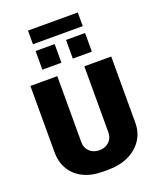

<svg xmlns="http://www.w3.org/2000/svg" viewBox="-184 -1146 1053 1268"><g transform="rotate(-20 343.0 -512.5)"><path d="M315 10Q236 10 178 -19Q120 -48 89.5 -100Q59 -152 59 -221V-686H248V-221Q248 -181 275 -156Q302 -131 343 -131Q385 -131 411.5 -156.5Q438 -182 438 -221V-686H627V-221Q627 -152 592 -100Q557 -48 495.5 -19Q434 10 353 10ZM169 -939V-1035H519V-939ZM170 -760V-891H304V-760ZM384 -760V-891H518V-760Z"/></g></svg>

Font: Chivo Medium ExtraBold
Style: Regular
Weight: 800
Version: Version 2.002